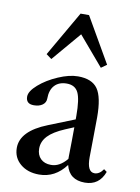

<svg xmlns="http://www.w3.org/2000/svg" viewBox="-80 -742 592 809"><g transform="rotate(10 215.5 -338.0)"><path d="M110.4 -477.1 87.4 -494.1 198.7 -687H234.9L346.2 -494.1L322.3 -477.1L216.3 -601.6ZM143.6 11.2Q94.7 11.2 63.5 -15.1Q32.2 -41.5 32.2 -83.5Q32.2 -155.8 144.5 -200.2L255.9 -244.6V-259.8Q255.9 -331.1 242.2 -358.9Q228.5 -386.7 192.9 -386.7Q159.7 -386.7 141.1 -366.7Q122.6 -346.7 122.6 -310.1Q122.6 -293 108.4 -282.7Q94.2 -272.5 71.3 -272.5Q37.6 -272.5 37.6 -303.7Q37.6 -326.7 70.6 -355.5Q103.5 -384.3 150.4 -404.5Q197.3 -424.8 234.4 -424.8Q294.4 -424.8 318.8 -389.9Q343.3 -355 343.3 -268.6Q343.3 -235.8 342.3 -176.5Q341.3 -117.2 341.3 -98.1Q340.8 -34.7 373 -34.7Q394 -34.7 410.2 -58.6L422.9 -49.3Q400.9 11.2 339.4 11.2Q272.9 11.2 257.8 -49.8Q212.4 11.2 143.6 11.2ZM125.5 -97.2Q125.5 -69.8 141.8 -53.7Q158.2 -37.6 185.5 -37.6Q222.2 -36.6 254.4 -75.2Q253.9 -81.1 254.4 -87.4Q254.9 -107.9 255.4 -149.2Q255.9 -190.4 255.9 -210.9L218.8 -195.3Q170.4 -174.8 147.9 -151.1Q125.5 -127.4 125.5 -97.2Z"/></g></svg>

Font: Elstob 18pt Medium
Style: Regular
Weight: 500
Designer: Peter S. Baker
Version: Version 1.015